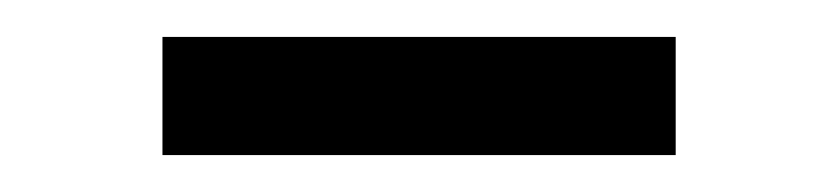

<svg xmlns="http://www.w3.org/2000/svg" viewBox="-20 -302 454 104"><path d="M68 -218V-282H346V-218Z"/></svg>

Font: Lisu Bosa ExtraLight
Style: Regular
Weight: 200
Designer: David Morse, Annie Olsen, Victor Gaultney, Frank Grießhammer (Latin)
Foundry: SIL International
Version: Version 2.000